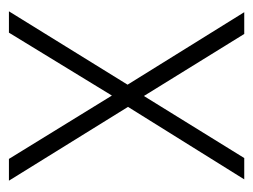

<svg xmlns="http://www.w3.org/2000/svg" viewBox="-90 -490 580 441"><g transform="rotate(90 200.5 -270.0)"><path d="M6.5 0 175 -272.5 8.5 -540.5H58.5L201 -310L343.5 -540.5H392.5L226 -273.5L395.5 0H345.5L200 -236.5L55.5 0Z"/></g></svg>

Font: Encode Sans Condensed Condensed ExtraLight
Style: Regular
Weight: 200
Width: 3
Designer: Multiple Designers
Foundry: Impallari Type
Version: Version 3.000; ttfautohint (v1.8.3) -l 8 -r 50 -G 200 -x 14 